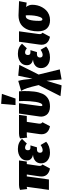

<svg xmlns="http://www.w3.org/2000/svg" viewBox="1134 -2028 1119 3428"><g transform="rotate(-90 1694.0 -313.5)"><path d="M479 -395 448.2 -186Q444.3 -158.7 449.7 -143.1Q455.1 -127.4 472.2 -115.2L399.9 19Q323.2 4.9 285.6 -42Q248 -88.9 259.8 -168.9L293 -395H258.8L204.1 0H18.1L73.2 -395H71.8Q50.8 -395 33.2 -387.2L18.1 -516.1Q58.1 -534.2 105 -534.2H543.9L523.9 -395Z M683.1 19Q599.1 19 545.7 -23.7Q492.2 -66.4 492.2 -142.1Q492.2 -203.1 533.4 -241Q574.7 -278.8 645 -284.2Q543.9 -306.2 543.9 -394Q543.9 -467.8 602.1 -511Q660.2 -554.2 749 -554.2Q862.8 -554.2 928.2 -480L845.2 -394Q807.6 -425.8 771 -425.8Q749 -425.8 737.5 -412.4Q726.1 -398.9 726.1 -376Q726.1 -354 736.6 -342Q747.1 -330.1 773.9 -330.1H813L778.3 -213.9H739.3Q710 -213.9 695.6 -199.2Q681.2 -184.6 681.2 -160.2Q681.2 -137.2 692.9 -124.5Q704.6 -111.8 727.1 -111.8Q766.1 -111.8 819.3 -148.9L877.9 -48.8Q842.8 -16.6 792 1.2Q741.2 19 683.1 19Z M1232.9 -395 1202.1 -186Q1198.2 -158.7 1203.6 -143.1Q1209 -127.4 1226.1 -115.2L1154.3 19Q1077.6 4.9 1040 -42Q1002.4 -88.9 1014.2 -168.9L1046.9 -395H996.1Q974.6 -395 952.1 -387.2L937 -516.1Q977.1 -534.2 1022.9 -534.2H1357.9L1337.9 -395Z M1554.7 -853 1732.9 -839.8 1648.9 -596.2H1532.7ZM1777.8 -534.2Q1782.7 -480.5 1782.7 -445.8Q1782.7 -394 1780.8 -351.8Q1778.8 -309.6 1773.7 -264.9Q1768.6 -220.2 1759 -185.5Q1749.5 -150.9 1735.4 -117.4Q1721.2 -84 1700.2 -60.1Q1679.2 -36.1 1651.9 -17.8Q1624.5 0.5 1587.9 9.8Q1551.3 19 1506.8 19Q1455.1 19 1416.7 2.4Q1378.4 -14.2 1358.4 -41.5Q1338.4 -68.8 1330.8 -101.1Q1323.2 -133.3 1328.6 -168L1380.9 -534.2H1565.9L1515.6 -158.2Q1512.7 -135.7 1515.9 -126.5Q1519 -117.2 1530.8 -117.2Q1550.8 -117.2 1566.2 -151.1Q1581.5 -185.1 1589.6 -238Q1597.7 -291 1601.3 -344Q1605 -397 1605 -446.8Q1605 -464.8 1602.5 -534.2Z M2250.5 -528.8 2077.6 -184.1 2169.9 193.8 1990.7 226.1 1965.8 -43 1884.8 226.1 1691.9 206.1 1889.6 -184.1Q1857.4 -318.8 1836.9 -383.3Q1816.4 -447.8 1785.6 -496.1L1964.8 -547.9Q1978.5 -496.6 1985.8 -448Q1993.2 -399.4 2002.9 -293.9L2056.6 -547.9Z M2383.3 19Q2299.3 19 2245.8 -23.7Q2192.4 -66.4 2192.4 -142.1Q2192.4 -203.1 2233.6 -241Q2274.9 -278.8 2345.2 -284.2Q2244.1 -306.2 2244.1 -394Q2244.1 -467.8 2302.2 -511Q2360.4 -554.2 2449.2 -554.2Q2563 -554.2 2628.4 -480L2545.4 -394Q2507.8 -425.8 2471.2 -425.8Q2449.2 -425.8 2437.7 -412.4Q2426.3 -398.9 2426.3 -376Q2426.3 -354 2436.8 -342Q2447.3 -330.1 2474.1 -330.1H2513.2L2478.5 -213.9H2439.5Q2410.2 -213.9 2395.8 -199.2Q2381.3 -184.6 2381.3 -160.2Q2381.3 -137.2 2393.1 -124.5Q2404.8 -111.8 2427.2 -111.8Q2466.3 -111.8 2519.5 -148.9L2578.1 -48.8Q2543 -16.6 2492.2 1.2Q2441.4 19 2383.3 19Z M2849.6 -534.2 2801.3 -186Q2797.4 -158.7 2802.5 -142.8Q2807.6 -127 2824.7 -115.2L2752.4 19Q2675.8 4.9 2638.2 -42Q2600.6 -88.9 2612.3 -168.9L2663.6 -534.2Z M3049.3 20Q2955.1 20 2902.1 -33.9Q2849.1 -87.9 2849.1 -195.8Q2849.1 -230 2852.5 -262.2Q2856 -294.4 2864.5 -329.6Q2873 -364.7 2887 -395Q2900.9 -425.3 2923.3 -453.1Q2945.8 -481 2974.6 -500.5Q3003.4 -520 3044.4 -531.5Q3085.4 -543 3134.3 -543Q3199.7 -543 3388.2 -533.2L3362.3 -397L3282.2 -407.2Q3290.5 -398.9 3298.3 -387.7Q3306.2 -376.5 3314.7 -351.1Q3323.2 -325.7 3323.2 -296.9Q3323.2 -252 3312.5 -207.3Q3301.8 -162.6 3279.1 -121.6Q3256.3 -80.6 3224.6 -49.1Q3192.9 -17.6 3147.5 1.2Q3102.1 20 3049.3 20ZM3063.5 -116.2Q3087.4 -116.2 3105 -161.6Q3122.6 -207 3129.4 -261.7Q3136.2 -316.4 3136.2 -367.2Q3136.2 -388.7 3134.3 -413.1H3117.2Q3076.2 -413.1 3056.2 -350.8Q3036.1 -288.6 3036.1 -176.8Q3036.1 -143.6 3042.7 -129.9Q3049.3 -116.2 3063.5 -116.2Z"/></g></svg>

Font: Fira Sans Compressed Heavy
Style: Italic
Weight: 900
Width: 3
Italic angle: -8°
Designer: Carrois Corporate & Edenspiekermann AG
Foundry: Carrois Corporate GbR & Edenspiekermann AG
Version: Version 4.203;PS 004.203;hotconv 1.0.88;makeotf.lib2.5.64775